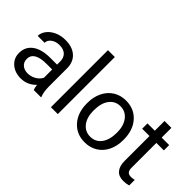

<svg xmlns="http://www.w3.org/2000/svg" viewBox="-50 -1262 1785 1785"><g transform="rotate(45 842.0 -370.0)"><path d="M394.5 0Q386.7 -15.6 381.8 -55.7Q318.8 9.8 231.4 9.8Q153.3 9.8 103.3 -34.4Q53.2 -78.6 53.2 -146.5Q53.2 -229 116 -274.7Q178.7 -320.3 292.5 -320.3H380.4V-361.8Q380.4 -409.2 352.1 -437.3Q323.7 -465.3 268.6 -465.3Q220.2 -465.3 187.5 -440.9Q154.8 -416.5 154.8 -381.8H64Q64 -421.4 92 -458.3Q120.1 -495.1 168.2 -516.6Q216.3 -538.1 273.9 -538.1Q365.2 -538.1 417 -492.4Q468.8 -446.8 470.7 -366.7V-123.5Q470.7 -50.8 489.3 -7.8V0ZM244.6 -68.8Q287.1 -68.8 325.2 -90.8Q363.3 -112.8 380.4 -147.9V-256.3H309.6Q143.6 -256.3 143.6 -159.2Q143.6 -116.7 171.9 -92.8Q200.2 -68.8 244.6 -68.8Z M710.4 0H620.1V-750H710.4Z M831.1 -269Q831.1 -346.7 861.6 -408.7Q892.1 -470.7 946.5 -504.4Q1001 -538.1 1070.8 -538.1Q1178.7 -538.1 1245.4 -463.4Q1312 -388.7 1312 -264.6V-258.3Q1312 -181.2 1282.5 -119.9Q1252.9 -58.6 1198 -24.4Q1143.1 9.8 1071.8 9.8Q964.4 9.8 897.7 -64.9Q831.1 -139.6 831.1 -262.7ZM921.9 -258.3Q921.9 -170.4 962.6 -117.2Q1003.4 -64 1071.8 -64Q1140.6 -64 1181.2 -117.9Q1221.7 -171.9 1221.7 -269Q1221.7 -356 1180.4 -409.9Q1139.2 -463.9 1070.8 -463.9Q1003.9 -463.9 962.9 -410.6Q921.9 -357.4 921.9 -258.3Z M1547.9 -656.2V-528.3H1646.5V-458.5H1547.9V-130.9Q1547.9 -99.1 1561 -83.3Q1574.2 -67.4 1606 -67.4Q1621.6 -67.4 1648.9 -73.2V0Q1613.3 9.8 1579.6 9.8Q1519 9.8 1488.3 -26.9Q1457.5 -63.5 1457.5 -130.9V-458.5H1361.3V-528.3H1457.5V-656.2Z"/></g></svg>

Font: Vazir FD-UI
Style: Regular-FD-UI
Weight: 400
Designer: Saber Rastikerdar
Foundry: Saber Rastikerdar
Version: Version 30.1.0